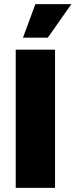

<svg xmlns="http://www.w3.org/2000/svg" viewBox="-20 -908 365 928"><path d="M56 0V-668H246V0ZM91 -726 151 -888H325L211 -726Z"/></svg>

Font: Celebes Black
Style: Regular
Weight: 900
Designer: Anugrah Pasau
Foundry: Lafontype
Version: Version 1.000; ttfautohint (v1.8.4)